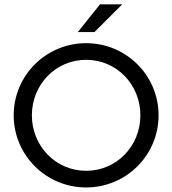

<svg xmlns="http://www.w3.org/2000/svg" viewBox="-20 -832 776 865"><path d="M330.6 -687.5H405.6L530.6 -812.5H430.6ZM368.1 12.5C548.6 12.5 694.4 -132.6 694.4 -312.5C694.4 -492.4 548.6 -637.5 368.1 -637.5C187.5 -637.5 41.7 -492.4 41.7 -312.5C41.7 -132.6 187.5 12.5 368.1 12.5ZM368.1 -62.5C230.6 -62.5 123.6 -174.3 123.6 -312.5C123.6 -450.7 230.6 -562.5 368.1 -562.5C505.6 -562.5 612.5 -450.7 612.5 -312.5C612.5 -174.3 505.6 -62.5 368.1 -62.5Z"/></svg>

Font: Afacad
Style: Regular
Weight: 400
Designer: Kristian Moeller
Foundry: Dicotype
Version: Version 1.000